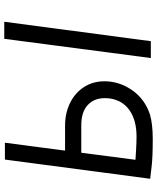

<svg xmlns="http://www.w3.org/2000/svg" viewBox="62 -788 736 900"><g transform="rotate(-90 430.0 -338.0)"><path d="M499 -216Q499 -147 457.5 -87Q416 -27 343 -3Q299 10 228 10Q145 10 102 5L42 -2L132 -683H211L174 -401H291Q349 -401 396.5 -378Q444 -355 471.5 -313Q499 -271 499 -216ZM419 -195Q420 -202 420 -215Q420 -265 387.5 -295Q355 -325 292 -325H164L131 -71L179 -68Q215 -66 240 -66Q317 -66 364 -99.5Q411 -133 419 -195ZM698 -686H778L687 1H608Z"/></g></svg>

Font: Bellota Text
Style: Bold Italic
Weight: 700
Italic angle: -7.5°
Designer: Kemie Guaida
Foundry: Kemie Guaida
Version: Version 4.001